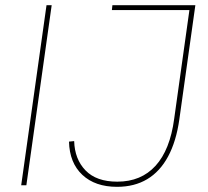

<svg xmlns="http://www.w3.org/2000/svg" viewBox="-20 -717 803 743"><path d="M62 0 160 -697H180L82 0ZM433 6Q348 6 298.5 -40.5Q249 -87 247 -169L267 -171Q269 -101 311 -57.5Q353 -14 434 -14Q526 -14 582 -75.5Q638 -137 654 -257L713 -678H413L415 -697H736L674 -255Q662 -170 630.5 -111.5Q599 -53 549.5 -23.5Q500 6 433 6Z"/></svg>

Font: Hanken Grotesk Thin
Style: Italic
Weight: 250
Italic angle: -8°
Designer: Alfredo Marco Pradil
Foundry: Hanken Design Co.
Version: Version 3.013